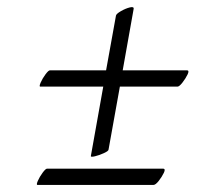

<svg xmlns="http://www.w3.org/2000/svg" viewBox="-20 -503 580 543"><path d="M237 -62 272 -258H94Q90 -258 95 -269.5Q100 -281 108.5 -292.5Q117 -304 121 -304H280L308 -459Q309 -464 322 -471.5Q335 -479 347 -482Q359 -485 358 -478L327 -304H509Q516 -304 510.5 -292.5Q505 -281 496 -269.5Q487 -258 482 -258H319L287 -80Q287 -76 274 -70Q261 -64 248.5 -61Q236 -58 237 -62ZM86 20Q82 20 87 8.5Q92 -3 100.5 -14.5Q109 -26 113 -26H441Q449 -26 443.5 -14.5Q438 -3 429 8.5Q420 20 414 20Z"/></svg>

Font: Tapestry
Style: Regular
Weight: 400
Designer: Robert E. Leuschke
Foundry: Robert E. Leuschke
Version: Version 1.010; ttfautohint (v1.8.4.7-5d5b)